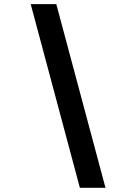

<svg xmlns="http://www.w3.org/2000/svg" viewBox="-20 -806 626 919"><path d="M362.3 92.8 127 -786.1H249.5L484.9 92.8Z"/></svg>

Font: Cascadia Mono NF
Style: Italic
Weight: 400
Italic angle: -10°
Monospace: yes
Designer: Aaron Bell
Foundry: Saja Typeworks
Version: Version 2404.023